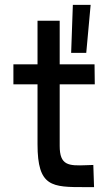

<svg xmlns="http://www.w3.org/2000/svg" viewBox="-20 -768 447 788"><path d="M279 -748 272 -551H334L352 -748ZM334 -90C261 -87 225 -89 225 -169V-422H369L368 -504H225V-683H134V-504H35V-422H134V-176C134 0 193 0 330 0H366L363 -91Z"/></svg>

Font: Hibana SubMedium
Style: Regular
Weight: 500
Width: 6
Designer: pygmalion
Foundry: ybstudio
Version: Version 0.930;hotconv 1.0.109;makeotfexe 2.5.65596